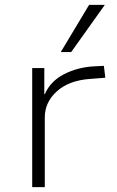

<svg xmlns="http://www.w3.org/2000/svg" viewBox="-20 -773 482 793"><path d="M113 0V-492H163V-384H165Q188 -437 243.5 -466Q299 -495 368 -499L409 -501L415 -452L352 -447Q265 -441 215 -396Q165 -351 165 -288V0ZM231 -558 348 -753H413L274 -558Z"/></svg>

Font: Nunito Sans 7pt SemiExpanded ExtraLight
Style: Regular
Weight: 250
Width: 6
Designer: Vernon Adams
Foundry: Vernon Adams
Version: Version 3.101;gftools[0.9.27]